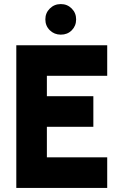

<svg xmlns="http://www.w3.org/2000/svg" viewBox="-20 -922 596 942"><path d="M60 0V-700H506V-550H210V-450H438V-300H210V-150H506V0ZM278.5 -752Q246.5 -752 224.5 -773.5Q202.5 -795 202.5 -827Q202.5 -858.5 224.5 -880.2Q246.5 -902 278.5 -902Q310 -902 331.8 -880.2Q353.5 -858.5 353.5 -827Q353.5 -795 332.2 -773.5Q311 -752 278.5 -752Z"/></svg>

Font: Urbanist Black
Style: Regular
Weight: 900
Designer: Corey Hu
Foundry: Corey Hu
Version: Version 1.330; ttfautohint (v1.8.4.7-5d5b)